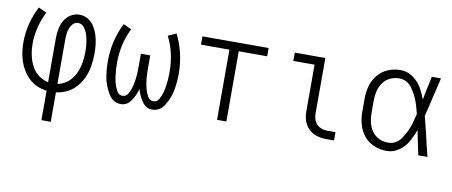

<svg xmlns="http://www.w3.org/2000/svg" viewBox="-66 -805 3007 1277"><g transform="rotate(10 1437.5 -166.5)"><path d="M256 205V6Q230 3 204 -6Q163 -21 132.5 -51Q102 -81 83 -119.5Q64 -158 56 -200Q48 -242 48 -285Q48 -411 109 -530L164 -505Q110 -397 110 -285Q110 -244 119 -203Q128 -162 149.5 -126Q171 -90 209 -69Q232 -56 256 -51V-350Q256 -381 262 -411.5Q268 -442 283.5 -469.5Q299 -497 326.5 -513.5Q354 -530 385 -530Q416 -530 443 -513.5Q470 -497 486 -470.5Q502 -444 511 -414.5Q520 -385 523.5 -354.5Q527 -324 527 -293Q527 -250 520 -207Q513 -164 494.5 -124.5Q476 -85 445 -53.5Q414 -22 372 -7Q346 3 319 6V205ZM319 -51Q337 -54 354 -62Q386 -76 408 -102.5Q430 -129 442.5 -160.5Q455 -192 460 -226Q465 -260 465 -294Q465 -321 462 -347.5Q459 -374 452 -400Q445 -426 428.5 -450Q412 -474 385 -474Q359 -474 343 -450.5Q327 -427 323 -401.5Q319 -376 319 -350Z M757 8Q703 8 672 -44.5Q641 -97 632 -150.5Q623 -204 623 -258Q623 -397 684 -519L739 -494Q685 -387 685 -258Q685 -234 686.5 -210.5Q688 -187 691.5 -163Q695 -139 701.5 -116.5Q708 -94 721 -71Q734 -48 758 -48Q783 -48 796.5 -72Q810 -96 816 -119.5Q822 -143 825.5 -167.5Q829 -192 830 -216.5Q831 -241 831 -265V-345H894V-265Q894 -241 895 -216.5Q896 -192 899.5 -167.5Q903 -143 909 -119.5Q915 -96 928.5 -72Q942 -48 967 -48Q991 -48 1004 -71Q1017 -94 1023.5 -116.5Q1030 -139 1033.5 -163Q1037 -187 1038.5 -210.5Q1040 -234 1040 -258Q1040 -387 986 -494L1041 -519Q1102 -397 1102 -258Q1102 -204 1093 -150.5Q1084 -97 1053 -44.5Q1022 8 968 8Q927 8 901.5 -28.5Q876 -65 865 -104L863 -114L860 -104Q849 -65 823.5 -28.5Q798 8 757 8Z M1406 0V-474H1214V-530H1661V-474H1469V0Z M2140 0Q2108 0 2078 -9.5Q2048 -19 2025 -41Q2002 -63 1991.5 -93.5Q1981 -124 1981 -155V-474H1837L1838 -530H2044V-155Q2044 -129 2055 -104.5Q2066 -80 2090 -68Q2114 -56 2140 -56H2196V0Z M2552 8Q2509 8 2468 -8.5Q2427 -25 2399 -59Q2371 -93 2359.5 -135Q2348 -177 2348 -220V-310Q2348 -353 2359.5 -395Q2371 -437 2399 -471Q2427 -505 2468 -521.5Q2509 -538 2552 -538Q2598 -538 2637 -510Q2676 -482 2698 -442Q2717 -407 2730 -371L2735 -392L2736 -402L2740 -421L2743 -435L2745 -444L2747 -454L2749 -463L2750 -468L2753 -482L2754 -487L2756 -497L2758 -506L2760 -516L2763 -530H2825Q2819 -507 2814 -483L2812 -474Q2808 -457 2804 -441L2802 -431L2798 -417L2796 -408Q2789 -379 2783 -351L2782 -346L2780 -337Q2771 -302 2762 -267Q2774 -223 2784 -179L2792 -146L2794 -137L2796 -127L2799 -118L2801 -108L2803 -99L2805 -90L2808 -75L2812 -61L2818 -38L2820 -28L2827 0H2765L2764 -5L2762 -14L2760 -24L2758 -33L2756 -43L2754 -52L2753 -57L2751 -67L2749 -76L2747 -86L2745 -95L2742 -110Q2737 -137 2731 -164Q2717 -126 2697 -89Q2676 -48 2637 -20Q2598 8 2552 8ZM2552 -48Q2608 -48 2642 -99Q2676 -150 2691 -203Q2700 -235 2708 -268Q2701 -298 2692 -327Q2677 -380 2642.5 -431Q2608 -482 2552 -482Q2520 -482 2491 -468.5Q2462 -455 2443.5 -429Q2425 -403 2417.5 -372Q2410 -341 2410 -310V-220Q2410 -189 2417.5 -158Q2425 -127 2443.5 -101Q2462 -75 2491 -61.5Q2520 -48 2552 -48Z"/></g></svg>

Font: Jozsika Light
Style: Regular
Weight: 300
Monospace: yes
Designer: Belleve Invis
Foundry: Belleve Invis
Version: 2.1.0